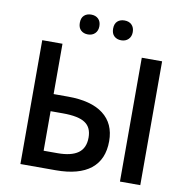

<svg xmlns="http://www.w3.org/2000/svg" viewBox="-95 -998 1069 1090"><g transform="rotate(10 439.5 -452.5)"><path d="M567.9 -214.8Q567.9 -108.9 499.3 -54.4Q430.7 0 297.9 0H94.2V-713.9H210.9V-423.8H293.9Q427.2 -423.8 497.6 -370.1Q567.9 -316.4 567.9 -214.8ZM210.9 -325.2V-97.2H291Q370.1 -97.2 409.7 -125.7Q449.2 -154.3 449.2 -214.8Q449.2 -273.4 410.6 -298.8Q372.6 -325.2 280.8 -325.2ZM785.2 -713.9V0H668V-713.9ZM287.1 -848.1Q287.1 -877 302.7 -891.1Q318.4 -905.3 343.3 -905.3Q369.1 -905.3 384.5 -890.1Q399.9 -875 399.9 -848.1Q399.9 -822.3 384.3 -806.6Q368.7 -791 343.3 -791Q318.4 -791 302.7 -805.7Q287.1 -820.3 287.1 -848.1ZM479 -848.1Q479 -877 494.6 -891.1Q510.3 -905.3 535.2 -905.3Q561.5 -905.3 576.9 -889.9Q592.3 -874.5 592.3 -848.1Q592.3 -822.3 576.4 -806.6Q560.5 -791 535.2 -791Q510.3 -791 494.6 -805.7Q479 -820.3 479 -848.1Z"/></g></svg>

Font: Open Sans
Style: SemiBold
Weight: 600
Foundry: Ascender Corporation
Version: Version 1.10